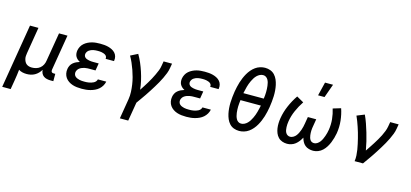

<svg xmlns="http://www.w3.org/2000/svg" viewBox="-82 -1334 4557 2128"><g transform="rotate(15 2196.5 -270.5)"><path d="M-7 215 115 -520H212L162 -217Q159 -200 158 -182.5Q157 -165 161 -149Q165 -133 172.5 -118.5Q180 -104 193 -94Q206 -84 222 -80Q238 -76 255 -76Q279 -76 303.5 -83Q328 -90 347.5 -106Q367 -122 378.5 -145Q390 -168 393 -192L448 -520H545L477 -111Q476 -104 477 -97Q478 -90 482 -85Q486 -80 492.5 -78Q499 -76 506 -76H524V8H492Q470 8 449.5 3.5Q429 -1 412.5 -12.5Q396 -24 387 -43Q378 -62 377 -83Q365 -62 347.5 -44Q330 -26 308.5 -14Q287 -2 263.5 3Q240 8 217 8Q192 8 168 2.5Q144 -3 125 -16Q122 15 117.5 46Q113 77 108 108L90 215Z M849 8Q821 8 794 5Q767 2 742.5 -6Q718 -14 696.5 -28.5Q675 -43 660.5 -63.5Q646 -84 640.5 -110.5Q635 -137 640 -165Q643 -184 652.5 -203Q662 -222 678.5 -236Q695 -250 714 -259Q733 -268 753 -274Q737 -282 724 -293.5Q711 -305 702.5 -320Q694 -335 692 -353.5Q690 -372 693 -390Q697 -413 708.5 -435Q720 -457 739 -473.5Q758 -490 780.5 -501Q803 -512 826 -518Q849 -524 872.5 -526Q896 -528 919 -528Q943 -528 966.5 -526Q990 -524 1013 -518Q1036 -512 1056.5 -501.5Q1077 -491 1092.5 -474.5Q1108 -458 1114.5 -435Q1121 -412 1117 -388L1116 -381H1020V-384Q1022 -396 1017 -406.5Q1012 -417 1003 -423.5Q994 -430 982.5 -434Q971 -438 959.5 -440.5Q948 -443 936 -443.5Q924 -444 911 -444Q899 -444 887 -443Q875 -442 862.5 -439.5Q850 -437 838 -432Q826 -427 815.5 -419.5Q805 -412 797.5 -400.5Q790 -389 788 -377Q786 -364 790 -353Q794 -342 803 -334.5Q812 -327 823.5 -323Q835 -319 847 -316.5Q859 -314 871 -313Q883 -312 895 -312H959L945 -228H881Q867 -228 852.5 -227.5Q838 -227 823.5 -224Q809 -221 795 -216Q781 -211 768 -202.5Q755 -194 746.5 -181Q738 -168 735 -154Q733 -140 737 -126.5Q741 -113 751 -104Q761 -95 774 -89.5Q787 -84 800.5 -81Q814 -78 827.5 -77Q841 -76 856 -76Q869 -76 882 -76.5Q895 -77 908.5 -79.5Q922 -82 935.5 -86Q949 -90 961.5 -96.5Q974 -103 983.5 -114Q993 -125 996 -139H1092V-138Q1087 -113 1073.5 -90Q1060 -67 1040 -49.5Q1020 -32 996 -21Q972 -10 947.5 -3.5Q923 3 898 5.5Q873 8 849 8Z M1343 215 1381 -14Q1388 -57 1386 -99Q1384 -141 1378 -182Q1372 -223 1361.5 -262.5Q1351 -302 1337.5 -340Q1324 -378 1308 -415Q1292 -452 1272 -486L1355 -528Q1380 -485 1399.5 -439.5Q1419 -394 1434.5 -346.5Q1450 -299 1461.5 -249.5Q1473 -200 1478 -149Q1495 -174 1511 -199.5Q1527 -225 1543 -251Q1559 -277 1573 -303.5Q1587 -330 1600 -357Q1613 -384 1624 -412Q1635 -440 1639 -468L1648 -520H1745L1736 -468Q1731 -436 1719 -405Q1707 -374 1692.5 -344Q1678 -314 1661.5 -284.5Q1645 -255 1627 -226Q1609 -197 1591 -168.5Q1573 -140 1553.5 -111.5Q1534 -83 1514.5 -55.5Q1495 -28 1475 0L1439 215Z M2049 8Q2021 8 1994 5Q1967 2 1942.5 -6Q1918 -14 1896.5 -28.5Q1875 -43 1860.5 -63.5Q1846 -84 1840.5 -110.5Q1835 -137 1840 -165Q1843 -184 1852.5 -203Q1862 -222 1878.5 -236Q1895 -250 1914 -259Q1933 -268 1953 -274Q1937 -282 1924 -293.5Q1911 -305 1902.5 -320Q1894 -335 1892 -353.5Q1890 -372 1893 -390Q1897 -413 1908.5 -435Q1920 -457 1939 -473.5Q1958 -490 1980.5 -501Q2003 -512 2026 -518Q2049 -524 2072.5 -526Q2096 -528 2119 -528Q2143 -528 2166.5 -526Q2190 -524 2213 -518Q2236 -512 2256.5 -501.5Q2277 -491 2292.5 -474.5Q2308 -458 2314.5 -435Q2321 -412 2317 -388L2316 -381H2220V-384Q2222 -396 2217 -406.5Q2212 -417 2203 -423.5Q2194 -430 2182.5 -434Q2171 -438 2159.5 -440.5Q2148 -443 2136 -443.5Q2124 -444 2111 -444Q2099 -444 2087 -443Q2075 -442 2062.5 -439.5Q2050 -437 2038 -432Q2026 -427 2015.5 -419.5Q2005 -412 1997.5 -400.5Q1990 -389 1988 -377Q1986 -364 1990 -353Q1994 -342 2003 -334.5Q2012 -327 2023.5 -323Q2035 -319 2047 -316.5Q2059 -314 2071 -313Q2083 -312 2095 -312H2159L2145 -228H2081Q2067 -228 2052.5 -227.5Q2038 -227 2023.5 -224Q2009 -221 1995 -216Q1981 -211 1968 -202.5Q1955 -194 1946.5 -181Q1938 -168 1935 -154Q1933 -140 1937 -126.5Q1941 -113 1951 -104Q1961 -95 1974 -89.5Q1987 -84 2000.5 -81Q2014 -78 2027.5 -77Q2041 -76 2056 -76Q2069 -76 2082 -76.5Q2095 -77 2108.5 -79.5Q2122 -82 2135.5 -86Q2149 -90 2161.5 -96.5Q2174 -103 2183.5 -114Q2193 -125 2196 -139H2292V-138Q2287 -113 2273.5 -90Q2260 -67 2240 -49.5Q2220 -32 2196 -21Q2172 -10 2147.5 -3.5Q2123 3 2098 5.5Q2073 8 2049 8Z M2655 8Q2622 8 2593 -3Q2564 -14 2543.5 -36.5Q2523 -59 2511 -87Q2499 -115 2492.5 -145Q2486 -175 2483.5 -207Q2481 -239 2482 -271Q2483 -303 2486.5 -335.5Q2490 -368 2495 -401Q2500 -429 2506 -456.5Q2512 -484 2520.5 -511.5Q2529 -539 2540.5 -566Q2552 -593 2566.5 -618.5Q2581 -644 2601 -667.5Q2621 -691 2645.5 -708.5Q2670 -726 2698.5 -734.5Q2727 -743 2754 -743Q2787 -743 2816 -732Q2845 -721 2865.5 -698.5Q2886 -676 2898 -648Q2910 -620 2916.5 -590Q2923 -560 2925.5 -528Q2928 -496 2927 -464Q2926 -432 2922.5 -399.5Q2919 -367 2914 -334Q2909 -306 2903 -278.5Q2897 -251 2888.5 -223.5Q2880 -196 2868.5 -169Q2857 -142 2842.5 -116.5Q2828 -91 2808 -67.5Q2788 -44 2763.5 -26.5Q2739 -9 2710.5 -0.5Q2682 8 2655 8ZM2593 -409H2827Q2830 -428 2831.5 -446.5Q2833 -465 2833.5 -483.5Q2834 -502 2833 -520Q2832 -538 2830 -556Q2828 -574 2823.5 -591.5Q2819 -609 2810.5 -624Q2802 -639 2787.5 -649Q2773 -659 2754 -659Q2735 -659 2716.5 -650Q2698 -641 2683.5 -626.5Q2669 -612 2658 -594.5Q2647 -577 2638.5 -559Q2630 -541 2623 -522.5Q2616 -504 2611 -485Q2606 -466 2602 -447Q2598 -428 2593 -409ZM2655 -76Q2674 -76 2692.5 -85Q2711 -94 2725.5 -108.5Q2740 -123 2751 -140.5Q2762 -158 2770.5 -176Q2779 -194 2786 -212.5Q2793 -231 2798 -250Q2803 -269 2807.5 -288Q2812 -307 2816 -326H2582Q2580 -307 2578 -288.5Q2576 -270 2575.5 -251.5Q2575 -233 2576 -215Q2577 -197 2579 -179Q2581 -161 2586 -143.5Q2591 -126 2599 -111Q2607 -96 2621.5 -86Q2636 -76 2655 -76Z M3205 8Q3176 8 3149 -1.5Q3122 -11 3103 -31Q3084 -51 3073.5 -77Q3063 -103 3059 -131.5Q3055 -160 3056 -189.5Q3057 -219 3062 -249Q3074 -321 3104.5 -392Q3135 -463 3179 -528L3260 -482Q3222 -425 3194.5 -362.5Q3167 -300 3157 -237Q3154 -220 3153 -203Q3152 -186 3152.5 -169.5Q3153 -153 3156 -137Q3159 -121 3166.5 -107Q3174 -93 3187.5 -84.5Q3201 -76 3218 -76Q3236 -76 3254.5 -87Q3273 -98 3285 -114Q3297 -130 3305.5 -148Q3314 -166 3320.5 -184.5Q3327 -203 3331.5 -222Q3336 -241 3339 -260L3352 -338H3448L3435 -260Q3432 -246 3430.5 -232Q3429 -218 3428 -204Q3427 -190 3428 -176Q3429 -162 3430.5 -149Q3432 -136 3436 -123Q3440 -110 3447 -99Q3454 -88 3466 -82Q3478 -76 3492 -76Q3511 -76 3528.5 -87.5Q3546 -99 3558 -115Q3570 -131 3578.5 -149Q3587 -167 3593.5 -185.5Q3600 -204 3605 -223Q3610 -242 3613 -261Q3623 -323 3617 -384Q3611 -445 3593 -501L3683 -528Q3705 -463 3712.5 -391.5Q3720 -320 3708 -247Q3703 -219 3695 -191Q3687 -163 3676 -136Q3665 -109 3649 -83Q3633 -57 3611 -36Q3589 -15 3560.5 -3.5Q3532 8 3504 8Q3478 8 3453.5 1Q3429 -6 3410.5 -21.5Q3392 -37 3380.5 -59Q3369 -81 3363 -105Q3351 -82 3335 -61Q3319 -40 3299 -24Q3279 -8 3254 0Q3229 8 3205 8ZM3399 -600 3437 -756H3529L3473 -600Z M3979 0Q3984 -33 3982 -66Q3980 -99 3975 -130.5Q3970 -162 3963 -193Q3956 -224 3948.5 -255Q3941 -286 3932 -316.5Q3923 -347 3913 -376.5Q3903 -406 3892 -435.5Q3881 -465 3868 -493L3955 -528Q3976 -483 3992 -436.5Q4008 -390 4022.5 -342Q4037 -294 4048.5 -245.5Q4060 -197 4069 -146Q4086 -172 4103.5 -197.5Q4121 -223 4137 -249Q4153 -275 4169 -301.5Q4185 -328 4198.5 -355.5Q4212 -383 4223 -411Q4234 -439 4239 -468L4248 -520H4345L4336 -468Q4331 -436 4319 -405Q4307 -374 4292.5 -344Q4278 -314 4261.5 -284.5Q4245 -255 4227 -226Q4209 -197 4191 -168.5Q4173 -140 4153.5 -111.5Q4134 -83 4114.5 -55.5Q4095 -28 4075 0Z"/></g></svg>

Font: Iosevka Aile Medium Oblique
Style: Regular
Weight: 500
Italic angle: -9°
Designer: Belleve Invis
Foundry: Belleve Invis
Version: Version 31.1.0; ttfautohint (v1.8.4)